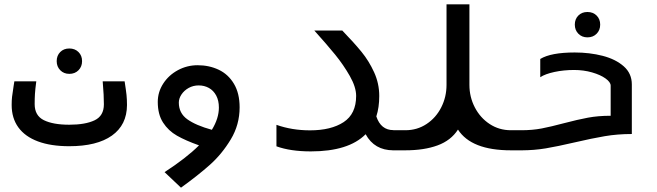

<svg xmlns="http://www.w3.org/2000/svg" viewBox="-20 -696 3040 889"><path d="M34 -210Q34 -231.5 35.8 -247.5Q37.5 -263.5 43 -297.5L46.5 -319.5H148Q143 -281.5 141.8 -261Q140.5 -240.5 140.5 -214Q140.5 -160.5 183.2 -139.5Q226 -118.5 300.5 -118.5Q375 -118.5 418 -139Q461 -159.5 461 -213Q461 -234.5 459.8 -258Q458.5 -281.5 455.5 -319.5H557Q563.5 -278 565.8 -256.5Q568 -235 568 -209.5Q567.5 -117.5 498.2 -68.2Q429 -19 300.5 -19Q215.5 -19 155.8 -41.2Q96 -63.5 65 -106.2Q34 -149 34 -210ZM242.5 -413Q242.5 -438.5 258.8 -455Q275 -471.5 301 -471.5Q327 -471.5 343.5 -455Q360 -438.5 360 -413Q360 -387.5 343.5 -370.8Q327 -354 301 -354Q275.5 -354 259 -370.8Q242.5 -387.5 242.5 -413Z M895 -394Q948.5 -394 992.8 -373Q1037 -352 1063.2 -308Q1089.5 -264 1089.5 -199Q1089.5 -118.5 1048.5 -50.5Q1007.5 17.5 952.2 66.8Q897 116 818 173L742 101Q843.5 35 901.5 -23Q839.5 -45 799.5 -67.8Q759.5 -90.5 735 -128.5Q710.5 -166.5 710.5 -224Q710.5 -270 735.8 -309Q761 -348 803.5 -371Q846 -394 895 -394ZM961 -95Q993.5 -148 993.5 -198Q993.5 -230.5 981 -253.8Q968.5 -277 947.2 -288.8Q926 -300.5 900 -300.5Q874.5 -300.5 853.5 -288.8Q832.5 -277 820.2 -258.5Q808 -240 808 -221Q808 -172 847.2 -143.8Q886.5 -115.5 961 -95Z M1260 -18.5V-118Q1332 -92.5 1415.5 -92.5Q1513 -92.5 1571 -130.5Q1629 -168.5 1629 -252Q1629 -292.5 1599.8 -344Q1570.5 -395.5 1532 -442.8Q1493.5 -490 1435.5 -554.5H1565Q1619.5 -498 1654 -455.8Q1688.5 -413.5 1712.2 -361.5Q1736 -309.5 1736 -251.5Q1736 -198.5 1722.5 -157Q1743.5 -93.5 1801.5 -93.5V0Q1713.5 0 1673 -74.5Q1594 5 1419 5Q1325 5 1260 -18.5Z M1797.5 -93H1857Q1911.5 -93 1955 -121.8Q1998.5 -150.5 2023 -198.8Q2047.5 -247 2047.5 -303V-676H2153.5V-303Q2153.5 -247 2178.5 -198.8Q2203.5 -150.5 2247.2 -121.8Q2291 -93 2345.5 -93H2402V0H2345.5Q2162.5 0 2100.5 -96Q2068 -45.5 2006 -22.8Q1944 0 1857 0H1797.5Z M2481.5 -338.5V-423Q2531 -453 2641 -453Q2710.5 -453 2770.5 -437.5Q2830.5 -422 2868 -389Q2905.5 -356 2905.5 -305V-75.5Q2839.5 -75.5 2780.5 -65.5Q2721.5 -55.5 2640 -36.5Q2560.5 -18 2506.8 -9Q2453 0 2394.5 0V-93Q2445 -93 2488 -101.2Q2531 -109.5 2591 -125.5Q2655.5 -142.5 2702.5 -151.2Q2749.5 -160 2807.5 -160V-299.5Q2807.5 -315.5 2784 -332.5Q2760.5 -349.5 2721.2 -360.8Q2682 -372 2638 -372Q2590.5 -372 2547.2 -362.8Q2504 -353.5 2481.5 -338.5ZM2641.5 -582Q2641.5 -607.5 2657.8 -624Q2674 -640.5 2700 -640.5Q2726 -640.5 2742.5 -624Q2759 -607.5 2759 -582Q2759 -556.5 2742.5 -539.8Q2726 -523 2700 -523Q2674.5 -523 2658 -539.8Q2641.5 -556.5 2641.5 -582Z"/></svg>

Font: JuliaMono SemiBoldItalic
Style: Regular
Weight: 600
Italic angle: -9°
Monospace: yes
Designer: cormullion
Foundry: corm
Version: Version 0.049; ttfautohint (v1.8.4)